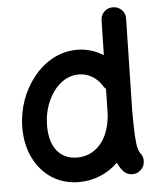

<svg xmlns="http://www.w3.org/2000/svg" viewBox="-54 -767 712 861"><g transform="rotate(-5 302.0 -336.0)"><path d="M308.6 -543.9C231.9 -543.9 164.1 -505.9 114.3 -444.3C64.5 -382.8 34.7 -301.8 34.7 -216.3C34.7 -165 44.4 -119.6 64 -80.1C103 -0.5 175.3 47.9 267.6 47.9C334.5 47.9 396.5 22 442.9 -23.4C449.2 -10.3 456.5 2 465.8 13.2C475.1 24.9 487.8 31.7 503.4 33.2C519 34.7 532.7 30.8 543.9 21C555.7 11.7 562.5 -1 564 -16.6C565.4 -32.2 561.5 -45.9 551.8 -57.1C547.9 -62.5 544.4 -70.3 541.5 -81.1C538.6 -91.8 536.1 -109.9 534.7 -135.7C533.2 -161.6 532.2 -199.2 532.2 -249L541 -663.6C542.5 -694.3 518.1 -719.2 487.3 -719.7C472.2 -720.2 459 -715.3 447.8 -705.1C436.5 -694.3 431.2 -681.2 430.7 -666L427.2 -509.3C390.6 -532.2 351.1 -543.9 308.6 -543.9ZM146 -214.4C146 -252.9 152.8 -288.6 167 -321.8C194.8 -388.2 246.1 -433.1 307.1 -433.1C349.6 -433.1 386.7 -411.1 410.6 -374C414.1 -367.7 418.5 -362.3 423.8 -357.9L421.4 -250V-240.7C420.9 -239.7 420.9 -238.8 420.9 -237.3C415.5 -182.1 399.4 -139.6 372.1 -108.9C344.2 -78.1 310.1 -62.5 269 -62.5C190.4 -62.5 146 -120.1 146 -214.4Z"/></g></svg>

Font: Mikhak SemiBold
Style: Regular
Weight: 600
Designer: Amin Abedi
Version: Version 3.2